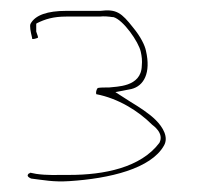

<svg xmlns="http://www.w3.org/2000/svg" viewBox="-20 -665 383 371"><path d="M36 -330C30 -325 36 -322 40 -320C65 -317 83 -313 114 -315C192 -320 272 -339 297 -384C306 -400 295 -419 281 -433C268 -446 249 -458 231 -469L203 -487L234 -493C258 -499 272 -524 262 -567C260 -577 252 -594 237 -612C215 -640 205 -648 174 -644H108C72 -644 48 -636 39 -619C37 -615 39 -604 42 -592V-591C42 -590 42 -589 47 -590C55 -593 55 -589 50 -604V-619L51 -620C67 -628 83 -633 108 -633H173C180 -634 191 -633 197 -632H199C218 -627 248 -584 252 -565C254 -556 255 -548 254 -538C253 -496 204 -498 191 -496H190C181 -496 174 -496 169 -495C166 -492 165 -486 166 -483C208 -475 247 -451 274 -424C275 -423 298 -408 288 -389C252 -341 181 -327 114 -327C88 -327 71 -326 50 -329L40 -331C37 -331 39 -332 37 -330ZM48 -587C48 -587 47 -587 47 -587C47 -587 48 -587 48 -587ZM173 -633Z"/></svg>

Font: Stray Cat
Style: HlCn
Weight: 100
Version: Version 1.0